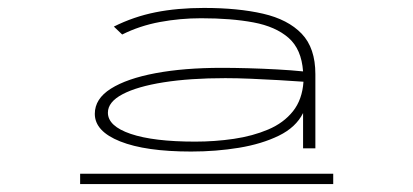

<svg xmlns="http://www.w3.org/2000/svg" viewBox="-20 -641 1040 484"><path d="M462 -259Q347 -259 283 -284.5Q219 -310 219 -354Q219 -392 259.5 -417.5Q300 -443 372 -456.5Q444 -470 539 -470Q569 -470 605.5 -469Q642 -468 678.5 -466Q715 -464 744 -461Q740 -517 707.5 -545.5Q675 -574 619 -584.5Q563 -595 487 -595Q434 -595 383 -585.5Q332 -576 288 -554L267 -574Q317 -599 372 -610Q427 -621 494 -621Q580 -621 643 -606.5Q706 -592 740.5 -556Q775 -520 775 -454V-267H744V-356Q726 -320 683 -299Q640 -278 582.5 -268.5Q525 -259 462 -259ZM252 -357Q252 -323 309.5 -303.5Q367 -284 472 -284Q522 -284 569.5 -291Q617 -298 656 -314.5Q695 -331 718.5 -360.5Q742 -390 745 -435Q718 -437 683 -439Q648 -441 612.5 -442.5Q577 -444 548 -444Q459 -444 392.5 -433.5Q326 -423 289 -403.5Q252 -384 252 -357ZM182 -203H820V-177H182Z"/></svg>

Font: Inconsolata UltraExpanded ExtraLight
Style: Regular
Weight: 200
Width: 9
Monospace: yes
Designer: Raph Levien, Cyreal, Brenton Simpson
Foundry: Raph Levien, Cyreal, Google
Version: Version 3.001; ttfautohint (v1.8.2.53-6de2)